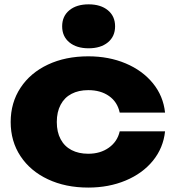

<svg xmlns="http://www.w3.org/2000/svg" viewBox="-20 -848 805 885"><path d="M386.8 16.6Q282 16.6 200.9 -21.6Q119.7 -59.7 74.5 -128.2Q29.2 -196.6 29.2 -285.6Q29.2 -374.5 74.5 -443.3Q119.7 -512.1 200.9 -550.3Q282 -588.4 386.8 -588.4Q481.6 -588.4 559.1 -555.8Q636.6 -523.2 684.7 -464.4Q732.7 -405.5 740.8 -329H531.8Q521.1 -378.4 482.5 -405.4Q444 -432.5 386.8 -432.5Q342.4 -432.5 309.8 -415.5Q277.1 -398.5 259.5 -365.2Q241.8 -332 241.8 -285.6Q241.8 -239.2 259.5 -206.3Q277.1 -173.3 309.8 -156.3Q342.4 -139.3 386.8 -139.3Q442.7 -139.3 481.9 -167.4Q521.1 -195.4 531.8 -242.5H740.8Q732.7 -166 685 -107.3Q637.2 -48.6 559.4 -16Q481.6 16.6 386.8 16.6ZM266.5 -726.7Q266.5 -773.3 299.7 -800.7Q332.9 -828 388.5 -828Q444 -828 477.3 -800.7Q510.5 -773.3 510.5 -726.7Q510.5 -680.1 477.3 -652.7Q444 -625.4 388.5 -625.4Q332.9 -625.4 299.7 -652.7Q266.5 -680.1 266.5 -726.7Z"/></svg>

Font: Unbounded Variable
Style: Regular
Weight: 400
Designer: Luke Prowse, Jean-Baptiste Morizot, Fátima Lázaro, Florian Runge
Foundry: NaN
Version: Version 1.600;FEAKit 1.0